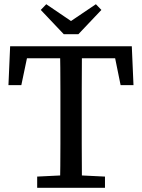

<svg xmlns="http://www.w3.org/2000/svg" viewBox="-20 -889 672 909"><path d="M156 0V-53L300 -60H333L477 -53V0ZM264 0Q265 -52 265.5 -103.5Q266 -155 266 -207Q266 -259 266 -311V-360Q266 -411 266 -463Q266 -515 265.5 -567Q265 -619 264 -670H368Q368 -619 367.5 -567.5Q367 -516 367 -464Q367 -412 367 -360V-311Q367 -260 367 -207.5Q367 -155 367.5 -103.5Q368 -52 368 0ZM20 -486 28 -670H604L612 -486H551L516 -658L563 -613H70L117 -658L81 -486ZM199 -869 361 -759H271L434 -869L460 -842L351 -727H282L173 -842Z"/></svg>

Font: Source Serif 4
Style: Regular
Weight: 400
Designer: Frank Grießhammer
Foundry: Adobe Systems Incorporated
Version: Version 4.004;hotconv 1.0.116;makeotfexe 2.5.65601